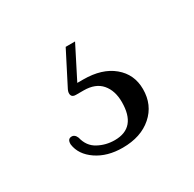

<svg xmlns="http://www.w3.org/2000/svg" viewBox="-64 -71 340 337"><g transform="rotate(-30 106.0 98.0)"><path d="M102 -4.5H121L88 60.5Q93.5 60.5 100 60.5Q138 60.5 160.2 79Q182.5 97.5 182.5 127.5Q182.5 159.5 160 179.2Q137.5 199 100.5 199Q69.5 199 48.2 184.5Q27 170 24 148.5Q23.5 137.5 31.5 137Q38.5 136.5 42 145Q46.5 164 61.8 172.2Q77 180.5 95 180.5Q139 180.5 139 128.5Q139 105.5 127 91.5Q115 77.5 91 77.5H75.5Q68.5 77.5 66.8 73Q65 68.5 68 62Z"/></g></svg>

Font: Fraunces 144pt S050 Light
Style: Regular
Weight: 300
Version: Version 1.000; ttfautohint (v1.8.3)